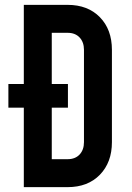

<svg xmlns="http://www.w3.org/2000/svg" viewBox="-20 -770 544 790"><path d="M14.5 -327V-424.5H259.5V-327ZM78 0V-750H258Q341.5 -750 391 -699.2Q440.5 -648.5 440.5 -565V-185Q440.5 -102 391 -51Q341.5 0 258 0ZM193 -115H258Q289.5 -115 307.5 -134.2Q325.5 -153.5 325.5 -185V-565Q325.5 -596.5 307.5 -615.8Q289.5 -635 258 -635H193Z"/></svg>

Font: Mohave Light SemiBold
Style: Regular
Weight: 600
Version: Version 2.003